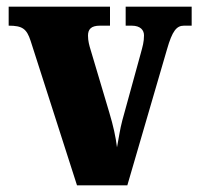

<svg xmlns="http://www.w3.org/2000/svg" viewBox="-20 -556 595 576"><path d="M72 -433 211 0H362L481 -408C497 -464 510 -479 532 -479H555V-536H357V-479H375C402 -479 412 -465 412 -450C412 -430 408 -417 402 -395L347 -195C340 -169 336 -140 331 -114C327 -146 320 -178 308 -218L252 -406C248 -419 244 -433 244 -449C244 -468 253 -479 280 -479H310V-536H6V-479C47 -479 60 -470 72 -433Z"/></svg>

Font: Noto Serif Georgian Condensed Black
Style: Regular
Weight: 900
Width: 3
Designer: Monotype Design Team, Akaki Razmadze
Foundry: Google LLC
Version: Version 2.003